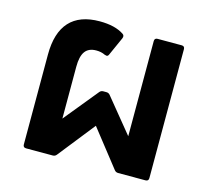

<svg xmlns="http://www.w3.org/2000/svg" viewBox="-88 -678 849 780"><g transform="rotate(15 337.0 -288.0)"><path d="M84 0Q71 0 71 -13V-391Q71 -483 113.5 -529.5Q156 -576 240 -576Q305 -576 342 -551Q351 -545 346 -533L311 -455Q308 -448 302 -448L294 -450Q278 -458 257 -458Q225 -458 210 -437.5Q195 -417 195 -373V-155L311 -297Q317 -305 327 -305H340Q350 -305 356 -297L472 -155V-555Q472 -568 485 -568H586Q599 -568 599 -555V-13Q599 0 586 0H471Q461 0 455 -8L334 -162L212 -8Q206 0 196 0Z"/></g></svg>

Font: LINE Seed Sans TH
Style: Bold
Weight: 700
Designer: Dalton Maag Ltd | Thai characters by Cadson Demak Co.,Ltd.
Foundry: Dalton Maag Ltd
Version: Version 1.002